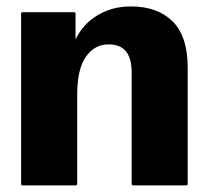

<svg xmlns="http://www.w3.org/2000/svg" viewBox="-20 -562 632 582"><path d="M49 -525H204Q209 -525 209 -520V-442.5Q231.5 -489.5 276 -516Q320.5 -542.5 376.5 -542.5Q457.5 -542.5 503.2 -497.2Q549 -452 549 -356.5V-5Q549 0 544 0H384Q379 0 379 -5V-344Q379 -427.5 309 -427.5Q267 -427.5 240.5 -390.2Q214 -353 214 -274V-5Q214 0 209 0H49Q44 0 44 -5V-520Q44 -525 49 -525Z"/></svg>

Font: MFEK Sans
Style: Bold
Weight: 700
Designer: Owen Earl
Foundry: indestructible type*
Version: Version 0.001; ttfautohint (v1.8.4.7-5d5b)